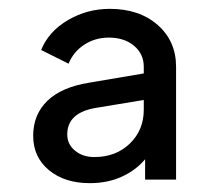

<svg xmlns="http://www.w3.org/2000/svg" viewBox="-20 -775 495 434"><path d="M55 -468Q55 -516 87 -547Q119 -578 181 -588L305 -609V-624Q305 -653 283 -671.5Q261 -690 226 -690Q195 -690 170.5 -674Q146 -658 135 -631L73 -662Q90 -704 133.5 -729.5Q177 -755 228 -755Q295 -755 336.5 -718.5Q378 -682 378 -624V-369H308V-415Q287 -390 255 -375.5Q223 -361 183 -361Q126 -361 90.5 -390.5Q55 -420 55 -468ZM193 -420Q242 -420 273.5 -450.5Q305 -481 305 -527V-549L196 -531Q132 -520 132 -471Q132 -449 149.5 -434.5Q167 -420 193 -420Z"/></svg>

Font: Evergrow Sans 
Style: Regular
Weight: 400
Foundry: 10Web
Version: Version 1.000